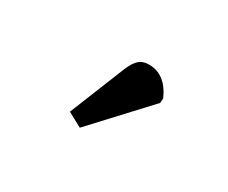

<svg xmlns="http://www.w3.org/2000/svg" viewBox="-53 -932 607 511"><g transform="rotate(30 250.0 -677.0)"><path d="M213.9 -558.1 169.9 -582 238.8 -752.9Q248 -774.9 259.3 -785.4Q270.5 -795.9 290 -795.9Q340.8 -795.9 367.2 -736.8L366.2 -722.2Z"/></g></svg>

Font: Literata Book
Style: Bold
Weight: 700
Designer: Latin by Veronika Burian and Jose Scaglione. Greek by Irene Vlachou. Cyrillic by Vera Evstafieva
Foundry: TypeTogether
Version: Version 2.003;PS 002.003;hotconv 1.0.88;makeotf.lib2.5.64775